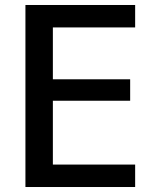

<svg xmlns="http://www.w3.org/2000/svg" viewBox="-20 -750 634 770"><path d="M192 -640V-432H502V-346H192V-90H522V0H82V-730H522V-640Z"/></svg>

Font: Mplus 1p Medium
Style: Regular
Weight: 500
Version: Version 1.061